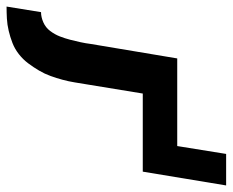

<svg xmlns="http://www.w3.org/2000/svg" viewBox="-123 -627 709 585"><g transform="rotate(90 231.5 -334.5)"><path d="M-41 0 -24 -105Q-9 -105 7 -112Q23 -119 33.5 -133Q44 -147 50 -162.5Q56 -178 60 -193.5Q64 -209 67.5 -225Q71 -241 73 -257L117 -520H384L408 -669H504L462 -415H224L196 -244Q193 -226 190 -207.5Q187 -189 182 -170.5Q177 -152 170.5 -134Q164 -116 154 -99Q144 -82 132 -66Q120 -50 104 -37.5Q88 -25 70 -18Q52 -11 33 -6.5Q14 -2 -4.5 -1Q-23 0 -41 0Z"/></g></svg>

Font: Iosevka Extrabold
Style: Italic
Weight: 800
Italic angle: -9°
Monospace: yes
Designer: Belleve Invis
Foundry: Belleve Invis
Version: Version 32.5.0; ttfautohint (v1.8.4)